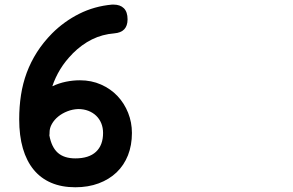

<svg xmlns="http://www.w3.org/2000/svg" viewBox="-20 -749 1244 815"><path d="M461.9 -729.5Q490.2 -729.5 505.9 -713.9Q521.5 -698.2 521.5 -667Q521.5 -611.8 464.8 -607.4H465.3Q414.6 -603.5 370.6 -581.8Q326.7 -560.1 287.6 -521H288.1Q257.3 -490.2 235.8 -455.1Q214.4 -419.9 202.1 -382.8Q230 -396 259.8 -402.1Q289.6 -408.2 319.3 -408.2Q368.2 -408.2 408.9 -390.1Q449.7 -372.1 478.8 -341.3Q507.8 -310.5 523.9 -270Q540 -229.5 540 -184.6Q540 -132.3 523.2 -89.8Q506.3 -47.4 474.9 -17.3Q443.4 12.7 398.9 29.3Q354.5 45.9 299.8 45.9Q241.7 45.9 197.3 26.9Q152.8 7.8 122.8 -28.8Q92.8 -65.4 77.1 -119.1Q61.5 -172.9 61.5 -242.7Q61.5 -296.4 69.1 -345.7Q76.7 -395 93.5 -440.4Q110.4 -485.8 137 -527.6Q163.6 -569.3 201.2 -607.4Q252 -658.2 316.2 -690.4Q380.4 -722.7 455.6 -729.5ZM190.4 -184.6Q190.4 -182.1 190.2 -179.7Q189.9 -177.2 189.5 -174.8Q198.7 -124 225.6 -100.3Q252.4 -76.7 299.8 -76.7Q357.4 -76.7 387.5 -104.7Q417.5 -132.8 417.5 -184.6Q417.5 -207 409.9 -225.6Q402.3 -244.1 388.4 -257.6Q374.5 -271 355 -278.6Q335.4 -286.1 312 -286.1Q288.1 -285.2 266.1 -276.6Q244.1 -268.1 227.3 -254.4Q210.4 -240.7 200.4 -223.1Q190.4 -205.6 190.4 -187.5Z"/></svg>

Font: Erica Type
Style: Bold Italic
Weight: 700
Monospace: yes
Designer: Peter Wiegel
Foundry: Peter Wiegel
Version: Version 1.000 2010 initial release